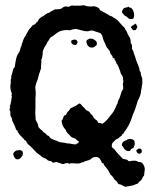

<svg xmlns="http://www.w3.org/2000/svg" viewBox="-20 -631 593 742"><path d="M43 -50 44 -49Q52 -51 54 -51Q71 -51 68 -34Q67 -28 60.5 -21.5Q54 -15 47 -15Q45 -15 41 -17Q34 -22 31 -36Q33 -43 36 -44Q40 -48 43 -50ZM20 -200Q14 -210 20 -216Q16 -219 19 -222Q21 -232 22.5 -237Q24 -242 24 -245Q24 -250 26 -258Q24 -262 24.5 -263.5Q25 -265 26 -270Q23 -275 21.5 -282.5Q20 -290 20 -295Q20 -306 22 -311Q21 -314 21.5 -320.5Q22 -327 24 -331Q22 -335 24 -338L27 -348Q29 -355 30 -359.5Q31 -364 32 -366Q33 -368 37 -372Q39 -389 42.5 -404.5Q46 -420 56 -432Q58 -441 58 -441Q61 -453 64 -456Q63 -461 67 -467Q71 -483 79 -493Q81 -498 83.5 -502Q86 -506 88 -510Q90 -514 92.5 -517.5Q95 -521 99 -524Q101 -528 102.5 -529Q104 -530 105 -531V-533Q110 -535 112.5 -536Q115 -537 117 -539Q123 -547 123 -547H125Q128 -549 128 -553Q129 -557 135 -561L138 -564Q141 -567 148 -569Q158 -579 170 -582Q180 -589 184 -590.5Q188 -592 190 -594Q192 -595 198 -595H201Q213 -595 219 -599Q226 -606 235 -606Q240 -606 242 -605H245Q249 -605 252 -608Q255 -609 256.5 -609.5Q258 -610 260 -610Q262 -609 262 -609H270H285Q295 -609 303 -611Q315 -607 320 -606.5Q325 -606 328 -606Q338 -606 343 -607Q351 -606 360 -601Q366 -597 366 -592Q374 -588 379 -585Q384 -582 388 -580Q397 -576 403 -571Q414 -568 417 -564Q429 -558 434.5 -552.5Q440 -547 444 -542Q451 -533 462 -523Q465 -513 468 -513Q474 -498 477 -493Q480 -488 483 -483Q485 -475 485 -473V-465Q492 -457 490 -448Q490 -439 495 -434Q497 -423 500 -418Q502 -413 503 -409.5Q504 -406 505 -402Q507 -395 509.5 -389.5Q512 -384 514 -379Q519 -368 520 -357Q524 -353 524 -349Q524 -340 529 -330Q530 -327 530 -320V-308Q529 -304 528.5 -301Q528 -298 528 -295Q525 -282 525 -279Q525 -271 521 -260Q517 -249 513 -243Q508 -227 503.5 -213Q499 -199 493 -187Q491 -181 490 -177.5Q489 -174 488 -172Q484 -159 476.5 -145.5Q469 -132 461 -122Q456 -112 451 -111Q452 -108 449 -105.5Q446 -103 444 -103Q442 -100 438 -97Q434 -94 428 -92Q426 -90 424 -88Q422 -86 420 -84Q416 -82 413 -75Q410 -62 415 -60L422 -54Q426 -49 429 -45Q432 -41 437 -36L454 -18Q458 -16 462 -16Q465 -15 467 -14.5Q469 -14 471 -14Q478 -6 480 -8Q486 -9 490 -9.5Q494 -10 499 -10Q508 -10 515 -5H518Q529 -5 535 6.5Q541 18 539 29Q538 35 537.5 39.5Q537 44 537 47Q533 51 530 57Q529 62 524 67Q520 69 517.5 72Q515 75 513 78Q501 83 498 84Q493 86 488.5 86.5Q484 87 481 88Q477 88 473.5 89Q470 90 465 91Q458 89 452 85Q448 82 437 80Q435 76 433.5 73.5Q432 71 431 70Q424 65 421.5 61.5Q419 58 417 54Q413 48 407 44Q405 39 402 34Q399 29 396 24L382 7Q380 -1 378 -1Q377 -1 376.5 -0.5Q376 0 375 0Q371 -7 368 -14Q366 -19 360.5 -22Q355 -25 353 -24H346Q338 -23 332 -17Q327 -12 316 -10Q305 -7 303 -5Q301 -3 299 -3Q298 -3 297.5 -3.5Q297 -4 296 -4Q292 0 287 0.5Q282 1 277 1Q270 0 264 0Q258 0 252 0Q250 2 248 2Q245 2 243 -1Q240 -1 237 -0.5Q234 0 230 1Q226 3 223 3Q221 3 220.5 2.5Q220 2 218 2L211 -1Q199 -5 197 -5Q195 -5 191 -3L184 -2Q179 -9 172 -9Q164 -10 159 -17Q153 -19 150 -20.5Q147 -22 142 -25Q140 -27 138.5 -28.5Q137 -30 135 -31Q120 -41 117 -46L112 -51Q101 -63 94 -69Q84 -76 81 -86Q73 -90 72 -94L65 -101Q64 -103 62.5 -104Q61 -105 59 -107Q56 -110 54.5 -112.5Q53 -115 52 -116L48 -122Q48 -128 44 -128Q41 -130 41 -134Q38 -142 35.5 -148Q33 -154 31 -157Q26 -165 26 -175Q20 -181 20 -189ZM415 -414Q405 -423 405 -432Q401 -437 398 -441.5Q395 -446 392 -449Q390 -455 389 -456Q381 -473 379 -478.5Q377 -484 377 -486L374 -496Q372 -497 371 -499Q370 -501 368 -503Q359 -506 352.5 -508Q346 -510 341 -512Q339 -513 334 -513Q328 -513 320 -510Q307 -510 298 -513Q290 -515 283.5 -517Q277 -519 270 -519Q267 -519 259 -517Q253 -514 247 -514Q245 -514 244 -514.5Q243 -515 241 -515Q216 -515 202 -505Q195 -500 188.5 -495Q182 -490 174 -485Q172 -481 170 -478Q168 -475 166 -472Q161 -467 159 -459Q148 -444 145 -430V-422Q143 -412 142.5 -408Q142 -404 141 -402Q138 -399 140 -394L139 -379Q138 -376 138.5 -373Q139 -370 139 -368Q130 -344 125 -322L122 -315Q118 -304 117 -297.5Q116 -291 117 -286Q118 -280 118 -273.5Q118 -267 118 -262Q117 -256 117 -253Q117 -250 117 -249V-210Q116 -199 116.5 -188.5Q117 -178 118 -167Q120 -165 121 -162Q122 -159 124 -156L127 -149Q127 -146 128 -142Q129 -138 133 -135L138 -130Q142 -128 144 -126Q145 -123 148 -120Q154 -118 158 -113Q162 -107 168 -106Q174 -97 179 -95L185 -92Q189 -90 191.5 -89Q194 -88 197 -88L209 -82Q222 -80 227 -79.5Q232 -79 238 -77Q243 -77 247 -76.5Q251 -76 256 -75Q264 -73 274 -73Q276 -77 280 -77Q283 -78 285 -83Q282 -88 279 -88Q275 -90 273 -94Q271 -95 268.5 -96Q266 -97 264 -98Q258 -99 253 -104Q250 -107 248.5 -109Q247 -111 246 -112Q242 -114 237 -122Q235 -124 235 -125.5Q235 -127 234 -129Q219 -144 218 -165Q223 -169 225 -178Q226 -185 235 -187Q240 -199 245 -202Q250 -207 251 -211Q254 -213 257 -214.5Q260 -216 264 -218Q270 -220 276 -224Q282 -228 284 -230Q285 -230 285 -230.5Q285 -231 286 -231Q291 -231 295 -225Q302 -217 307 -213Q310 -206 320 -202Q326 -200 331 -190Q336 -188 341 -179Q343 -172 353 -167Q360 -159 360 -156Q366 -156 369 -155Q373 -153 377 -153Q388 -161 398 -173L416 -196Q421 -203 425 -212Q427 -215 428 -218.5Q429 -222 431 -226Q435 -231 435 -235Q435 -238 437.5 -243.5Q440 -249 442 -252Q444 -257 444.5 -259.5Q445 -262 446 -264Q449 -275 451 -279Q453 -283 456 -286V-298Q454 -302 455 -308Q457 -313 457 -315Q457 -317 456 -320Q456 -324 455.5 -327Q455 -330 455 -332Q454 -334 453.5 -336Q453 -338 451 -340Q445 -349 445 -354Q440 -367 437.5 -374Q435 -381 430 -386Q428 -394 426 -396Q422 -400 422 -406Q413 -407 415 -414ZM274 -457Q266 -457 260.5 -460Q255 -463 255 -473Q261 -478 269 -478Q274 -478 277 -474.5Q280 -471 280 -467ZM353 -456 346 -451Q341 -447 336 -447Q329 -447 324 -450L317 -458Q313 -468 314 -473Q316 -477 319 -478L325 -481Q327 -482 330 -482Q339 -482 348 -475Q358 -467 353 -456ZM498 -65 495 -58Q487 -58 485 -52Q483 -47 477 -47Q470 -47 465 -51Q463 -53 461 -55Q459 -57 458 -59Q455 -66 451 -68Q451 -79 457 -83.5Q463 -88 470 -90Q474 -94 481 -94Q496 -94 500 -85Q500 -78 501 -76Q501 -71 498 -65ZM506 -49Q510 -53 513 -55Q515 -57 518 -57H521Q529 -54 528 -45.5Q527 -37 518 -37Q513 -37 510.5 -40.5Q508 -44 506 -49ZM479 -602Q483 -601 486 -601Q495 -594 497.5 -580.5Q500 -567 495 -559Q492 -557 486 -557Q480 -557 477 -560Q475 -562 473.5 -563Q472 -564 470 -566Q466 -570 462 -570Q461 -574 456 -577Q452 -581 451 -586Q454 -594 457.5 -598Q461 -602 470 -602Q472 -603 473.5 -604Q475 -605 477 -605Q479 -605 479 -602ZM505 -515Q499 -514 494 -514Q489 -523 486 -524Q487 -531 494 -533Q501 -538 504 -540Q513 -527 510 -524Q507 -521 505 -515Z"/></svg>

Font: Black And White Picture
Style: Regular
Weight: 400
Designer: AsiaSoft Inc.
Foundry: AsiaSoft Inc.
Version: Version 1.64